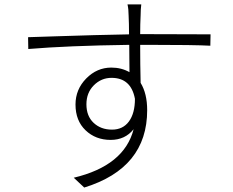

<svg xmlns="http://www.w3.org/2000/svg" viewBox="-20 -801 1040 858"><path d="M480.5 -221.7Q529.3 -221.7 556.2 -258.3Q583 -294.9 583 -359.4Q565.4 -453.1 478.5 -453.1Q432.6 -453.1 399.4 -419.9Q366.2 -386.7 366.2 -335Q366.2 -282.2 398.4 -252Q430.7 -221.7 480.5 -221.7ZM606.4 -648.4H640.6Q717.8 -648.4 814 -647.9Q910.2 -647.5 920.9 -647.5L919.9 -596.7Q850.6 -600.6 640.6 -600.6H606.4Q606.4 -573.2 606.9 -514.2Q607.4 -455.1 608.4 -430.7Q637.7 -382.8 637.7 -308.6Q637.7 -49.8 356.4 37.1L309.6 -6.8Q535.2 -60.5 577.1 -223.6Q539.1 -175.8 474.6 -175.8Q407.2 -175.8 362.3 -218.8Q317.4 -261.7 317.4 -334Q317.4 -401.4 365.2 -450.2Q413.1 -499 477.5 -499Q522.5 -499 558.6 -478.5Q558.6 -493.2 558.1 -534.7Q557.6 -576.2 557.6 -600.6Q281.2 -596.7 106.4 -582L105.5 -634.8Q137.7 -635.7 226.6 -638.7Q315.4 -641.6 400.9 -644Q486.3 -646.5 556.6 -647.5Q556.6 -697.3 554.7 -732.4Q554.7 -759.8 549.8 -781.2H611.3Q608.4 -757.8 608.4 -732.4Q607.4 -721.7 606.9 -692.4Q606.4 -663.1 606.4 -648.4Z"/></svg>

Font: GenEi Gothic M Light
Style: Regular
Weight: 300
Designer: o_tamon (Modified); [Source Han Sans]
Ryoko NISHIZUKA  (kana & ideographs); Paul D. Hunt (Latin, Greek & Cyrillic); Wenl
Version: Version 1.1a;Original Version 1.004